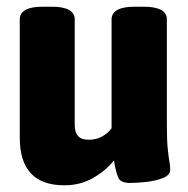

<svg xmlns="http://www.w3.org/2000/svg" viewBox="-20 -545 560 573"><path d="M172 8Q39 8 39 -134V-487Q39 -525 108 -525H134Q203 -525 203 -487V-172Q203 -151 212.5 -139.5Q222 -128 245 -128Q286 -128 313 -162V-487Q313 -525 383 -525H408Q478 -525 478 -487V-173Q478 -127 480.5 -102Q483 -77 485.5 -63.5Q488 -50 488 -39Q488 -22 466 -13.5Q444 -5 416 -2Q388 1 369 1Q342 1 334.5 -12Q327 -25 320 -66Q296 -36 258 -14Q220 8 172 8Z"/></svg>

Font: Asap Semi Condensed ExtraBold
Style: Regular
Weight: 800
Width: 4
Designer: Pablo Cosgaya
Foundry: Omnibus-Type
Version: Version 3.001; ttfautohint (v1.8.4.7-5d5b)